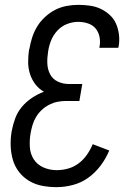

<svg xmlns="http://www.w3.org/2000/svg" viewBox="-20 -763 540 791"><path d="M213 8Q183 8 154 2.5Q125 -3 100.5 -17.5Q76 -32 58.5 -54.5Q41 -77 33 -104.5Q25 -132 24 -162Q23 -192 28 -222Q33 -249 42.5 -275Q52 -301 70 -322.5Q88 -344 112 -360Q136 -376 161 -385Q140 -397 125.5 -416Q111 -435 103.5 -458.5Q96 -482 96 -508Q96 -534 100 -560L101 -561Q105 -585 112.5 -608.5Q120 -632 133 -653.5Q146 -675 165.5 -693Q185 -711 207.5 -722.5Q230 -734 254.5 -738.5Q279 -743 303 -743Q327 -743 351 -739.5Q375 -736 395 -726.5Q415 -717 432 -701.5Q449 -686 458 -665.5Q467 -645 470 -621Q473 -597 469 -573L467 -566H389L390 -570Q394 -591 390 -611Q386 -631 374 -645.5Q362 -660 342.5 -666.5Q323 -673 302 -673Q279 -673 256 -664Q233 -655 216 -636.5Q199 -618 190 -595Q181 -572 178 -549Q174 -525 175 -501Q176 -477 186.5 -457Q197 -437 218 -427Q239 -417 263 -417H319L307 -347H251Q234 -347 216.5 -343.5Q199 -340 182.5 -331.5Q166 -323 152 -310Q138 -297 128.5 -281Q119 -265 114 -248Q109 -231 106 -214Q101 -185 103 -156.5Q105 -128 119.5 -106Q134 -84 159.5 -73Q185 -62 213 -62Q237 -62 260.5 -68.5Q284 -75 304 -90Q324 -105 338.5 -126Q353 -147 362 -169L430 -143Q417 -111 395 -81.5Q373 -52 344 -31Q315 -10 280.5 -1Q246 8 213 8Z"/></svg>

Font: Iosevka SS18
Style: Italic
Weight: 400
Italic angle: -9°
Monospace: yes
Designer: Belleve Invis
Foundry: Belleve Invis
Version: Version 25.1.1; ttfautohint (v1.8.4)